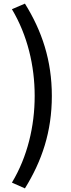

<svg xmlns="http://www.w3.org/2000/svg" viewBox="-20 -844 395 1063"><path d="M118 199C212 47 267 -114 267 -313C267 -510 212 -673 118 -824L46 -793C132 -649 172 -480 172 -313C172 -145 132 24 46 167Z"/></svg>

Font: Noto Sans CJK KR Medium
Style: Regular
Weight: 500
Designer: Ryoko NISHIZUKA (kana & ideographs); Paul D. Hunt (Latin, Greek & Cyrillic); Wenlong ZHANG (bopomofo); Sandoll Communica
Foundry: Adobe Systems Incorporated
Version: Version 1.004;PS 1.004;hotconv 1.0.82;makeotf.lib2.5.63406